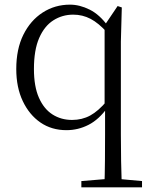

<svg xmlns="http://www.w3.org/2000/svg" viewBox="-20 -546 640 826"><path d="M330 260V233L451 223H481L591 233V260ZM266 14Q202 14 154 -19Q106 -52 78 -111Q50 -170 50 -249Q50 -335 80.5 -396.5Q111 -458 163.5 -492Q216 -526 281 -526Q323 -526 366 -504.5Q409 -483 445 -433H453L441 -406Q404 -447 369.5 -465Q335 -483 295 -483Q248 -483 209.5 -458.5Q171 -434 148.5 -382.5Q126 -331 126 -249Q126 -174 147.5 -125.5Q169 -77 206 -53.5Q243 -30 290 -30Q333 -30 368 -49Q403 -68 440 -112L450 -84H443Q406 -32 361 -9Q316 14 266 14ZM429 260Q431 204 431.5 146.5Q432 89 432 32V-80L430 -89V-435V-437L486 -520L504 -514L500 -367V32Q500 89 501 146.5Q502 204 504 260Z"/></svg>

Font: Noto Serif SC ExtraLight Light
Style: Regular
Weight: 300
Version: Version 2.002-H1;hotconv 1.1.0;makeotfexe 2.6.0